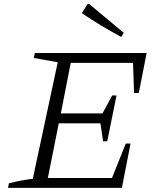

<svg xmlns="http://www.w3.org/2000/svg" viewBox="-20 -911 757 931"><path d="M19 0 23 -22Q54 -30 83 -35.5Q112 -41 139 -44L260 -609L144 -630L149 -654H691L653 -460H630L625 -606H323L275 -361H477L524 -448H545L500 -226H480L467 -313H265L212 -48H523L590 -215H613L571 0ZM568 -732Q517 -759 470 -787.5Q423 -816 377 -847L404 -891H413L580 -752Z"/></svg>

Font: Piazzolla 8pt ExtraLight
Style: Italic
Weight: 250
Italic angle: -11.3°
Designer: Juan Pablo del Peral
Foundry: Huerta Tipografica
Version: Version 2.001